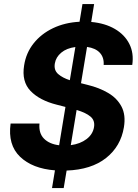

<svg xmlns="http://www.w3.org/2000/svg" viewBox="-20 -846 694 964"><path d="M241.2 98.1 255.9 9.3Q142.6 0.5 80.6 -59.1Q18.6 -118.7 33.2 -225.6H178.2Q173.8 -177.2 200.9 -149.9Q228 -122.6 276.9 -116.7L308.6 -309.1L265.1 -320.3Q179.2 -341.8 133.5 -389.2Q87.9 -436.5 101.1 -517.6Q110.8 -580.6 148.9 -628.4Q187 -676.3 246.3 -704.6Q305.7 -732.9 379.4 -736.8L394 -825.7H452.6L438 -735.8Q507.3 -729.5 556.6 -700.7Q606 -671.9 629.4 -625.5Q652.8 -579.1 644 -520H500.5Q502.9 -557.6 481.2 -581.1Q459.5 -604.5 417 -610.4L386.7 -428.2L419.4 -419.9Q478 -405.8 522.9 -379.4Q567.9 -353 590.1 -310.8Q612.3 -268.6 602.1 -207Q586.4 -111.3 512.5 -52.7Q438.5 5.9 314.5 10.3L299.8 98.1ZM335.4 -117.2Q382.8 -123.5 414.6 -147.7Q446.3 -171.9 452.1 -208Q457.5 -241.2 434.3 -260.7Q411.1 -280.3 364.7 -293.9ZM330.6 -443.4 358.4 -609.9Q314 -604 287.4 -581.5Q260.7 -559.1 255.4 -527.8Q249.5 -493.7 272.2 -474.1Q294.9 -454.6 330.6 -443.4Z"/></svg>

Font: Inter
Style: Bold Italic
Weight: 700
Italic angle: -9.39999°
Designer: Rasmus Andersson
Foundry: rsms
Version: Version 4.001;git-9221beed3